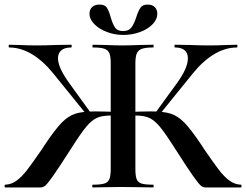

<svg xmlns="http://www.w3.org/2000/svg" viewBox="-32 -821 1078 841"><path d="M374 -12Q409 -12 425 -17Q441 -22 447 -36.5Q453 -51 453 -81V-544Q453 -574 447 -588Q441 -602 425 -607.5Q409 -613 375 -613Q373 -613 373 -619Q373 -625 375 -625L430 -624Q474 -622 501 -622Q532 -622 582 -624L639 -625Q641 -625 641 -619Q641 -613 639 -613Q605 -613 589 -607Q573 -601 567 -586.5Q561 -572 561 -542V-81Q561 -51 566.5 -36.5Q572 -22 588 -17Q604 -12 639 -12Q641 -12 641 -6Q641 0 639 0Q602 0 581 -1L501 -2L428 -1Q409 0 374 0Q372 0 372 -6Q372 -12 374 -12ZM-9 -12Q18 -13 41 -30Q64 -47 86 -75.5Q108 -104 150 -165L165 -188Q210 -255 238.5 -284Q267 -313 298 -323Q329 -333 385 -333Q425 -333 494 -330L492 -312Q483 -313 473 -314Q463 -315 453 -315Q415 -315 392 -304.5Q369 -294 345 -265Q321 -236 278 -168Q225 -85 200.5 -50.5Q176 -16 166.5 -8Q157 0 145 0H-9Q-12 0 -12 -6Q-12 -12 -9 -12ZM8 -613Q6 -613 6 -619Q6 -625 8 -625L51 -624Q93 -622 132 -622Q162 -622 214 -624L280 -625Q282 -625 282 -619Q282 -613 280 -613Q251 -613 236.5 -600.5Q222 -588 222 -566Q222 -527 267 -463L366 -326L349 -317L200 -501Q155 -556 106.5 -584.5Q58 -613 8 -613ZM736 -168Q693 -236 669 -265Q645 -294 622 -304.5Q599 -315 561 -315Q551 -315 541.5 -314Q532 -313 523 -312L522 -330Q588 -333 629 -333Q685 -333 716 -323Q747 -313 775.5 -284Q804 -255 849 -188L864 -165Q906 -104 928 -75.5Q950 -47 973 -30Q996 -13 1023 -12Q1026 -12 1026 -6Q1026 0 1023 0H869Q857 0 847.5 -8Q838 -16 813.5 -50.5Q789 -85 736 -168ZM648 -326 744 -458Q791 -523 791 -566Q791 -588 777 -600.5Q763 -613 735 -613Q732 -613 732 -619Q732 -625 735 -625L800 -624Q852 -622 882 -622Q921 -622 963 -624L1006 -625Q1008 -625 1008 -619Q1008 -613 1006 -613Q956 -613 907.5 -584.5Q859 -556 814 -501L665 -317ZM565 -746Q574 -774 583.5 -787.5Q593 -801 614 -801Q635 -801 646 -790Q657 -779 657 -761Q657 -736 636 -714.5Q615 -693 581 -680.5Q547 -668 508 -668Q470 -668 436 -681Q402 -694 381 -715.5Q360 -737 360 -761Q360 -779 371.5 -790Q383 -801 404 -801Q427 -801 436 -787.5Q445 -774 453 -745Q462 -714 472.5 -699.5Q483 -685 507 -685Q532 -685 543.5 -700.5Q555 -716 565 -746Z"/></svg>

Font: Cormorant Unicase
Style: Bold
Weight: 700
Designer: Christian Thalmann (Catharsis Fonts)
Foundry: Catharsis Fonts
Version: Version 4.000